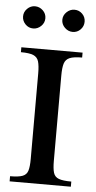

<svg xmlns="http://www.w3.org/2000/svg" viewBox="-55 -820 427 854"><g transform="rotate(5 158.0 -393.0)"><path d="M294.9 0H21.5V-22.9Q59.1 -22.9 77.1 -29.8Q95.2 -36.6 100.8 -54.9Q106.4 -73.2 106.4 -107.9V-488.8Q106.4 -523.4 100.8 -542.5Q95.2 -561.5 77.1 -569.1Q59.1 -576.7 21.5 -576.7V-598.6H294.9V-576.7Q257.8 -576.7 239.5 -569.1Q221.2 -561.5 215.3 -542.5Q209.5 -523.4 209.5 -488.8V-107.9Q209.5 -73.2 215.1 -54.9Q220.7 -36.6 239 -29.8Q257.3 -22.9 294.9 -22.9ZM292 -736.3Q292 -715.8 277.6 -701.2Q263.2 -686.5 242.7 -686.5Q222.7 -686.5 207.5 -701.4Q192.4 -716.3 192.4 -736.3Q192.4 -756.3 207.8 -771Q223.1 -785.6 242.7 -785.6Q263.2 -785.6 277.6 -771.2Q292 -756.8 292 -736.3ZM116.7 -736.3Q116.7 -715.8 101.6 -701.2Q86.4 -686.5 66.4 -686.5Q45.9 -686.5 31.5 -701.4Q17.1 -716.3 17.1 -736.3Q17.1 -756.3 32 -771Q46.9 -785.6 66.4 -785.6Q86.4 -785.6 101.6 -771.2Q116.7 -756.8 116.7 -736.3Z"/></g></svg>

Font: Scheherazade New Medium
Style: Regular
Weight: 500
Designer: SIL International
Foundry: SIL International
Version: Version 4.000